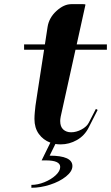

<svg xmlns="http://www.w3.org/2000/svg" viewBox="-20 -680 529 914"><path d="M129.4 213.9V200.2Q159.2 200.2 191.4 187.3Q223.6 174.3 245.1 154.3Q266.6 134.3 266.6 114.7Q266.6 83.5 197.8 83.5H178.2L219.7 -1Q185.5 -13.7 164.8 -42.5Q144 -71.3 144 -113.8Q144 -128.4 145.8 -147.2Q147.5 -166 148.9 -177Q150.4 -188 153.8 -209.5Q157.2 -231 157.7 -235.4L189.9 -443.4H94.7V-468.8H193.8L206.5 -551.8Q213.4 -595.7 248.8 -627.9Q284.2 -660.2 319.3 -660.2H376Q386.7 -660.2 386.7 -657.7Q386.7 -657.2 386.5 -656.2Q386.2 -655.3 386.2 -654.8L345.2 -468.8H488.8V-443.4H339.4L269 -125Q266.6 -111.8 266.6 -104Q266.6 -76.7 281.2 -63.5Q295.9 -50.3 318.4 -50.3Q343.3 -50.3 368.2 -63.7Q393.1 -77.1 402.8 -96.2L436.5 -161.6L444.8 -156.7L401.9 -72.3Q382.3 -33.7 345.9 -13.2Q309.6 7.3 269 7.3Q254.9 7.3 243.7 5.4L216.3 61Q324.7 61 324.7 110.4Q324.7 135.7 294.2 160.2Q263.7 184.6 218.3 199.2Q172.9 213.9 129.4 213.9Z"/></svg>

Font: QumpellkaNo12
Style: Regular
Weight: 500
Designer: gluk (gluksza@wp.pl)
Foundry: gluk (gluksza@wp.pl)
Version: Version 00.480